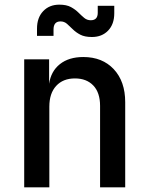

<svg xmlns="http://www.w3.org/2000/svg" viewBox="-20 -805 640 825"><path d="M84 0V-550H191V-445Q199 -499 237.5 -529.5Q276 -560 338 -560Q420 -560 469 -507.5Q518 -455 518 -366V0H410V-350Q410 -407 381 -437.5Q352 -468 302 -468Q251 -468 221.5 -436Q192 -404 192 -347V0ZM375 -646Q344 -646 325 -656Q306 -666 293 -679Q280 -692 268 -702.5Q256 -713 240 -713Q210 -713 210 -678V-651H139V-682Q139 -729 165.5 -757Q192 -785 235 -785Q266 -785 285 -774.5Q304 -764 317 -751Q330 -738 342 -728Q354 -718 370 -718Q400 -718 400 -750V-780H471V-748Q471 -701 444.5 -673.5Q418 -646 375 -646Z"/></svg>

Font: JetBrains Mono NL SemiBold
Style: Regular
Weight: 600
Designer: Philipp Nurullin, Konstantin Bulenkov
Foundry: JetBrains
Version: Version 2.304; ttfautohint (v1.8.4.7-5d5b)